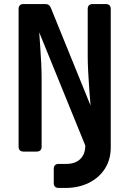

<svg xmlns="http://www.w3.org/2000/svg" viewBox="-20 -750 640 950"><path d="M271 180Q246 180 246 155V86Q246 61 271 61H308Q352 61 377 37Q402 13 402 -30L174 -590Q176 -561 179 -520Q182 -479 184 -436Q186 -393 186 -357V-25Q186 0 161 0H97Q72 0 72 -25V-705Q72 -730 97 -730H204Q225 -730 232 -710L428 -228Q425 -260 422 -303.5Q419 -347 416.5 -392Q414 -437 414 -472V-705Q414 -730 439 -730H503Q528 -730 528 -705V-21Q528 39 499.5 84Q471 129 420 154.5Q369 180 302 180Z"/></svg>

Font: Pitagon Sans Mono
Style: Bold
Weight: 700
Monospace: yes
Designer: Travis Tran
Foundry: Pitagon
Version: Version 1.001; ttfautohint (v1.8.4.7-5d5b);gftools[0.9.26]